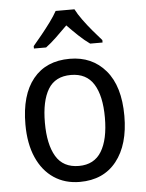

<svg xmlns="http://www.w3.org/2000/svg" viewBox="-54 -861 655 864"><g transform="rotate(-5 273.0 -429.0)"><path d="M497 -320Q497 -190 438 -115.5Q379 -41 272 -41Q205 -41 155 -74.5Q105 -108 77.5 -170.5Q50 -233 50 -320Q50 -453 108.5 -525Q167 -597 274 -597Q375 -597 436 -525.5Q497 -454 497 -320ZM138 -320Q138 -222 170.5 -167.5Q203 -113 274 -113Q343 -113 376 -167Q409 -221 409 -320Q409 -418 376 -471Q343 -524 273 -524Q202 -524 170 -471Q138 -418 138 -320ZM315 -817Q326 -795 346 -767.5Q366 -740 388 -714Q410 -688 428 -668V-657H372Q348 -674 322.5 -698Q297 -722 272 -748Q246 -722 221 -698Q196 -674 173 -657H118V-668Q136 -689 157.5 -715.5Q179 -742 198.5 -768.5Q218 -795 230 -817Z"/></g></svg>

Font: Noto Sans Tamil UI SemiCondensed
Style: Regular
Weight: 400
Width: 4
Designer: Jelle Bosma - Monotype Design Team
Foundry: Monotype Imaging Inc.
Version: Version 2.004; ttfautohint (v1.8.4.7-5d5b)